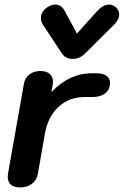

<svg xmlns="http://www.w3.org/2000/svg" viewBox="-20 -811 542 841"><path d="M14 -36Q14 -45 15 -50L84 -440Q88 -468 107.5 -484Q127 -500 157 -500Q183 -500 197.5 -487.5Q212 -475 212 -452Q212 -444 211 -440L205 -407Q243 -448 288 -469Q333 -490 381 -490H403Q431 -490 446.5 -479Q462 -468 462 -448Q462 -419 441 -402.5Q420 -386 385 -386H351Q283 -386 236.5 -343Q190 -300 177 -227L146 -50Q141 -22 120 -6Q99 10 69 10Q42 10 28 -2Q14 -14 14 -36ZM251 -577 168 -703Q159 -717 159 -732Q159 -760 187 -779Q205 -791 222 -791Q248 -791 263 -764L317 -664L407 -764Q433 -791 457 -791Q474 -791 488 -779Q502 -765 502 -748Q502 -725 480 -703L353 -577Q329 -553 298 -553Q267 -553 251 -577Z"/></svg>

Font: Kodchasan
Style: Bold Italic
Weight: 700
Italic angle: -10°
Version: Version 1.000; ttfautohint (v1.6)